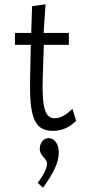

<svg xmlns="http://www.w3.org/2000/svg" viewBox="-20 -603 415 898"><path d="M227 9C266 9 302 -4 336 -38L319 -94C295 -72 269 -50 236 -50C192 -50 175 -96 180 -243L185 -393H302V-449H184L193 -583L130 -574L126 -449H50V-393H124L121 -248C116 -59 138 9 227 9ZM181 275C229 209 255 158 255 110C255 66 231 43 208 43C184 43 166 64 166 94C166 126 200 138 200 163C200 185 181 221 156 252Z"/></svg>

Font: Inconsolata Condensed
Style: Regular
Weight: 400
Width: 3
Monospace: yes
Designer: Raph Levien, Cyreal, Brenton Simpson
Foundry: Raph Levien, Cyreal, Google
Version: Version 3.100